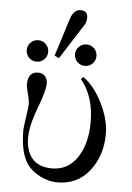

<svg xmlns="http://www.w3.org/2000/svg" viewBox="-54 -803 589 856"><g transform="rotate(5 240.0 -375.0)"><path d="M278 -530Q264 -544 264 -564Q264 -584 278 -598Q292 -612 312 -612Q332 -612 346 -598Q360 -584 360 -564Q360 -544 346 -530Q332 -516 312 -516Q292 -516 278 -530ZM62 -530Q48 -544 48 -564Q48 -584 62 -598Q76 -612 96 -612Q116 -612 130 -598Q144 -584 144 -564Q144 -544 130 -530Q116 -516 96 -516Q76 -516 62 -530ZM272 -762Q304 -762 304 -731Q304 -720 301 -711Q298 -702 293 -695Q288 -688 282 -678L194 -540L174 -550L224 -708Q229 -725 233.5 -734.5Q238 -744 248 -753Q258 -762 272 -762ZM108 -468Q129 -468 139.5 -454.5Q150 -441 150 -424Q150 -391 120 -313Q88 -229 88 -174Q88 -117 117 -82.5Q146 -48 206 -48Q278 -48 319 -110Q360 -172 360 -268Q360 -383 300 -456L310 -466Q359 -432 395.5 -359.5Q432 -287 432 -221Q432 -125 378.5 -56.5Q325 12 235 12Q196 12 157.5 -7.5Q119 -27 98 -57Q64 -107 64 -207Q64 -218 71 -265Q78 -312 78 -321Q78 -342 71 -366Q62 -402 62 -410Q62 -468 108 -468Z"/></g></svg>

Font: Old Standard TT
Style: Regular
Weight: 400
Designer: Alexey Kryukov <alexios@thessalonica.org.ru>
Version: Version 2.2